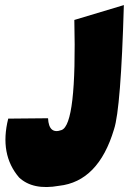

<svg xmlns="http://www.w3.org/2000/svg" viewBox="-20 -736 512 763"><path d="M472.2 -715.8Q460.4 -304.2 433.1 -222.2Q371.1 -14.6 214.4 2.4Q110.8 21 55.7 -30.8Q-22.9 -122.6 12.7 -264.6L170.9 -266.1Q174.3 -200.7 224.6 -219.2Q285.2 -241.2 275.4 -656.7Z"/></svg>

Font: Lapsus Pro (theguybrush.com)
Style: Bold
Weight: 700
Designer: Jose Roses
Version: Version 1.00 February 9, 2018, initial release